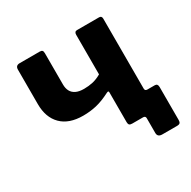

<svg xmlns="http://www.w3.org/2000/svg" viewBox="-147 -674 934 937"><g transform="rotate(-30 320.5 -205.5)"><path d="M508.1 119.2Q481.7 119.2 481.7 95.9V12.7Q481.7 0 468.3 0H421.5V-107H540.9V-119.7Q540.9 -107 554.3 -107H596.1Q612.2 -107 612.2 -87.7V98.5Q612.2 109.2 607.7 114.2Q603.2 119.2 590.4 119.2ZM407.2 0Q395.6 0 391.3 -4.7Q386.9 -9.4 386.9 -19.5V-188.5Q386.9 -198.1 375.4 -192.2Q330.8 -169.4 295 -161.1Q259.2 -152.8 220.1 -152.8Q140.3 -152.8 98 -195.2Q55.7 -237.6 55.7 -312.6V-506.9Q55.7 -530 78.9 -530H191.6Q201.8 -530 205.8 -525.6Q209.8 -521.3 209.8 -510.5V-334.3Q209.8 -312.4 218 -296.9Q226.2 -281.4 243.5 -272.8Q260.7 -264.2 288.8 -264.2Q315.5 -264.2 339.2 -269.6Q362.9 -275.1 386.9 -289.1V-511.9Q386.9 -530 402.2 -530H526.4Q540.9 -530 540.9 -514V-22.4Q540.9 0 515.7 0Z"/></g></svg>

Font: Libre Franklin Thin
Style: Regular
Weight: 100
Designer: Pablo Impallari, Rodrigo Fuenzalida, Nhung Nguyen
Foundry: Impallari Type
Version: Version 3.000